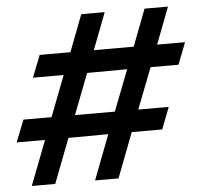

<svg xmlns="http://www.w3.org/2000/svg" viewBox="-51 -766 865 816"><g transform="rotate(-5 381.5 -357.5)"><path d="M695 -712 635 -555H754L718 -462H599L531 -287H661L625 -194H495L422 -3H322L395 -194L225 -193L152 -3H52L125 -193H4L41 -287H161L228 -461H97L134 -555H265L325 -712H425L365 -555H535L595 -712ZM431 -287 499 -462 328 -461 261 -287Z"/></g></svg>

Font: Freesentation 6 SemiBold
Style: Regular
Weight: 600
Designer: glyphs from Roboto by Christian Robertson / Hangul glyphs from Noto Sans CJK(Source Han Sans) by Jang Soo-young and Kang
Foundry: PT&
Version: Version 2.001